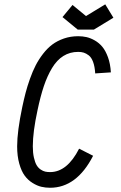

<svg xmlns="http://www.w3.org/2000/svg" viewBox="-20 -865 565 897"><path d="M381.8 -790 471.7 -844.7 509.8 -782.2 418.5 -726.6H343.3L272 -785.2L318.8 -841.8ZM133.3 -181.6Q133.3 -151.4 138.4 -128.7Q143.6 -106 151.1 -93.3Q158.7 -80.6 169.9 -73Q181.2 -65.4 191.4 -63.2Q201.7 -61 213.9 -61Q293.9 -61 349.6 -170.4L415 -137.2Q338.4 12.2 213.9 12.2Q192.9 12.2 173.1 7.6Q153.3 2.9 132.1 -10.3Q110.8 -23.4 95.5 -44.2Q80.1 -64.9 70.1 -100.3Q60.1 -135.7 60.1 -181.6Q60.1 -251 84 -364.7Q91.8 -401.4 99.6 -431.4Q107.4 -461.4 119.9 -496.6Q132.3 -531.7 146.5 -559.3Q160.6 -586.9 180.9 -613.3Q201.2 -639.6 224.4 -657Q247.6 -674.3 278.6 -685.1Q309.6 -695.8 345.2 -695.8Q365.2 -695.8 384 -691.7Q402.8 -687.5 422.9 -676Q442.9 -664.6 458 -646.5Q473.1 -628.4 484.4 -597.7Q495.6 -566.9 498 -526.9L424.8 -522Q422.9 -554.2 415 -575.4Q407.2 -596.7 394.8 -606.2Q382.3 -615.7 371.1 -619.1Q359.9 -622.6 345.2 -622.6Q306.6 -622.6 276.1 -603.5Q245.6 -584.5 223.1 -547.1Q200.7 -509.8 184.8 -462.4Q168.9 -415 155.3 -350.1Q133.3 -249 133.3 -181.6Z"/></svg>

Font: Anka/Coder Condensed
Style: Italic
Weight: 400
Width: 4
Italic angle: -12°
Monospace: yes
Version: Version 001.100